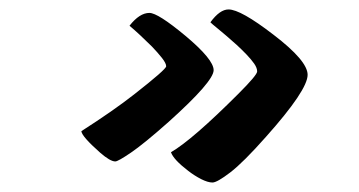

<svg xmlns="http://www.w3.org/2000/svg" viewBox="-20 -422 764 409"><path d="M428.2 -374.5Q448.2 -401.9 466.8 -401.9Q492.7 -401.9 562.5 -348.1Q635.3 -292.5 635.3 -262.7Q635.3 -230 546.9 -130.9Q498.5 -76.2 470.5 -54.7Q442.4 -33.2 432.6 -33.2Q422.9 -33.2 408.4 -40.5Q394 -47.9 380.9 -58.1Q349.6 -82 344.2 -97.7Q389.6 -124 488.3 -222.7Q527.8 -262.2 527.8 -269.8Q527.8 -277.3 521.5 -286.4Q515.1 -295.4 505.6 -305.4Q496.1 -315.4 484.4 -326.2Q472.7 -336.9 461.4 -346.4Q450.2 -356 441.2 -363.3Q432.1 -370.6 428.2 -374.5ZM153.3 -142.6Q221.2 -186 266.1 -221.2Q334 -274.4 334 -280.8Q334 -287.1 325 -298.6Q315.9 -310.1 303.7 -322.8Q277.8 -348.6 255.9 -367.2Q277.3 -394.5 298.3 -394.5Q316.4 -394.5 375 -345.7Q435.1 -295.4 435.1 -272.5Q435.1 -248.5 338.9 -162.1Q286.6 -115.7 259 -96.9Q231.4 -78.1 225.6 -78.1Q214.8 -78.1 193.4 -96.7Q154.3 -131.3 153.3 -142.6Z"/></svg>

Font: Molle
Style: Regular
Weight: 400
Italic angle: -22°
Designer: Elena Albertoni
Foundry: Elena Albertoni
Version: Version 1.001; ttfautohint (v0.92) -l 12 -r 12 -G 200 -x 10 